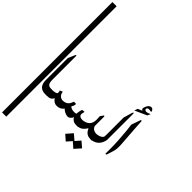

<svg xmlns="http://www.w3.org/2000/svg" viewBox="-600 -1751 2594 2594"><g transform="rotate(45 696.5 -454.5)"><path d="M37.1 600.1H-43.5V-1508.8H37.1Z M230.5 13.7H195.8Q65.4 13.7 65.4 -128.4V-547.4Q73.7 -566.9 85 -593.5Q96.2 -620.1 111.3 -653.8H125V-203.6Q125 -171.9 128.9 -150.6Q132.8 -129.4 141.8 -116.9Q150.9 -104.5 165.5 -99.4Q180.2 -94.2 201.7 -94.2H230.5Z M822.3 13.7H810.5Q785.6 13.7 769.5 12.5Q753.4 11.2 745.1 7.8Q706.1 -6.8 689.5 -42.5Q686.5 -32.7 679.7 -22.7Q672.9 -12.7 663.8 -4.4Q654.8 3.9 644.5 9Q634.3 14.2 624.5 14.2Q611.8 14.2 596.7 10.3Q581.5 6.3 567.1 -0.2Q552.7 -6.8 540.3 -15.9Q527.8 -24.9 520.5 -34.7H518.6Q480.5 16.1 414.6 16.1Q359.9 16.1 324.7 -38.6Q300.8 2.9 267.1 9.8Q252.9 12.7 196.3 12.7V-94.2Q205.1 -92.8 217.3 -92.8Q230.5 -92.8 242.9 -94.2Q255.4 -95.7 266.4 -97.9Q277.3 -100.1 285.4 -103Q293.5 -106 297.9 -109.4Q305.2 -112.8 305.2 -127.4Q305.2 -149.4 297.9 -161.1L340.3 -178.7Q340.3 -159.2 347.4 -143.3Q354.5 -127.4 366.2 -116Q377.9 -104.5 393.1 -98.4Q408.2 -92.3 424.8 -92.3Q490.2 -94.2 520.5 -142.1Q523.9 -150.4 529.3 -162.4Q534.7 -174.3 542 -189.9L582 -188Q582.5 -186.5 582.5 -184.1V-179.7Q582.5 -153.8 561 -119.1Q587.9 -92.3 638.7 -92.3Q647 -92.3 657 -93.3Q667 -94.2 678.2 -96.2Q683.1 -153.8 697.3 -189.9L739.7 -193.8Q738.3 -186 735.8 -174.3Q733.4 -162.6 730 -146V-142.1Q730 -93.8 808.1 -93.8H814.9Q819.8 -93.8 822.3 -94.2Z M1082.5 13.2Q1023.4 9.8 1013.2 5.9Q960.9 -10.3 937 -70.3Q936 -70.3 935.3 -70.6Q934.6 -70.8 933.6 -70.8Q932.6 -70.8 931.6 -70.6Q930.7 -70.3 929.7 -70.3Q914.1 -44.4 897.7 -28.1Q881.3 -11.7 863.8 -2.4Q846.2 6.8 826.2 10Q806.2 13.2 783.2 13.2V-94.2Q929.7 -99.1 929.7 -235.8Q929.7 -252.4 926.8 -298.8L960.4 -346.2Q966.8 -343.8 972.2 -338.9V-154.3Q979 -136.7 989.3 -125.2Q999.5 -113.8 1013.2 -106.7Q1026.9 -99.6 1044.2 -96.7Q1061.5 -93.8 1082.5 -93.8ZM1064.5 178.7 985.8 267.1 907.2 198.2 983.9 109.9ZM921.9 181.2 843.3 269.5 764.6 200.7 841.3 112.3Z M1222.7 -144Q1222.7 -122.6 1205.6 -84.5Q1164.6 5.9 1049.8 13.2V-94.2Q1069.3 -94.2 1088.4 -98.1Q1107.4 -102.1 1123 -109.1Q1138.7 -116.2 1149.9 -126.2Q1161.1 -136.2 1165 -147.9Q1167 -152.3 1167 -186V-513.2L1203.1 -636.7Q1203.6 -637.2 1204.8 -640.1Q1206.1 -643.1 1207.8 -646Q1209.5 -648.9 1211.4 -651.4Q1213.4 -653.8 1214.8 -653.8Q1222.7 -653.8 1222.7 -639.6Z M1392.6 -803.2 1372.6 -758.8 1202.1 -682.1 1217.3 -729.5 1281.7 -757.3Q1261.7 -765.6 1261.7 -783.2Q1261.7 -795.4 1272.9 -823.2Q1294.9 -877 1335.9 -877Q1344.7 -877 1352.3 -872.8Q1359.9 -868.7 1365.2 -862.1Q1370.6 -855.5 1373.8 -847.9Q1377 -840.3 1377 -833.5Q1377 -829.6 1374 -829.6Q1371.1 -829.6 1365 -830.3Q1358.9 -831.1 1352.5 -831.8Q1346.2 -832.5 1340.1 -833.3Q1334 -834 1331.1 -834Q1315.4 -834 1306.2 -827.1Q1296.9 -820.3 1296.9 -806.6Q1296.9 -798.8 1305.2 -791.3Q1313.5 -783.7 1329.6 -783.7Q1350.1 -783.7 1392.6 -803.2ZM1399.9 -247.6Q1400.9 -231.9 1401.4 -218.3Q1401.9 -204.6 1401.9 -191.9Q1401.9 -146.5 1396 -121.1Q1392.6 -106.4 1386.2 -85Q1379.9 -63.5 1373.5 -43.5Q1367.2 -23.4 1362.1 -8.8Q1356.9 5.9 1356 6.8Q1351.1 7.8 1338.4 7.8V-102.1Q1338.4 -166.5 1334 -241Q1329.6 -315.4 1321.3 -403.8Q1319.3 -424.3 1315.9 -452.4Q1312.5 -480.5 1307.6 -517.6Q1311.5 -528.3 1323.2 -562.3Q1335 -596.2 1355.5 -653.8L1371.6 -654.3L1380.9 -511.2Q1387.2 -435.1 1399.9 -247.6Z"/></g></svg>

Font: SakalBharati
Style: Regular
Weight: 400
Designer: CDAC GIST
Foundry: CDAC
Version: 13.02